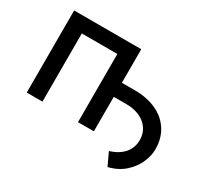

<svg xmlns="http://www.w3.org/2000/svg" viewBox="-134 -734 1154 1074"><g transform="rotate(30 443.0 -197.5)"><path d="M63.5 -530.3H497.1V-313.5H581.1Q658.7 -313.5 718.5 -286.4Q778.3 -259.3 812 -207.5Q845.7 -155.8 845.7 -84Q845.7 -44.4 826.4 0.7Q807.1 45.9 765.9 83Q724.6 120.1 663.1 134.8L625 53.7Q684.1 34.7 714.1 -0.7Q744.1 -36.1 744.1 -85.9Q744.1 -127.9 722.4 -158.9Q700.7 -189.9 663.6 -206.3Q626.5 -222.7 581.1 -222.7H497.1V0H394.5V-440.4H165V0H63.5Z"/></g></svg>

Font: Pretendard JP Medium
Style: Regular
Weight: 500
Designer: Base glyphs from Inter by Rasmus Andersson; Hangeul glyphs from Noto Sans CJK(Source Han Sans) by Jang Soo-young and Kan
Foundry: Kil Hyung-jin
Version: Version 1.309